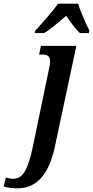

<svg xmlns="http://www.w3.org/2000/svg" viewBox="-148 -786 507 1046"><path d="M44 -619 41 -606H93C131 -630 173 -666 213 -700C232 -670 264 -628 287 -606H336L339 -619C320 -657 290 -723 278 -766H168C136 -720 79 -657 44 -619ZM-49 240C39 238 116 183 152 8L268 -536H75L65 -489H79C110 -489 125 -481 125 -451C125 -440 123 -427 118 -406L32 8C4 141 -23 188 -77 188C-90 188 -108 184 -116 181L-128 230C-102 237 -80 240 -49 240Z"/></svg>

Font: Noto Serif Condensed SemiBold
Style: Italic
Weight: 600
Width: 3
Italic angle: -12°
Designer: Monotype Design Team
Foundry: Monotype Imaging Inc.
Version: Version 2.014